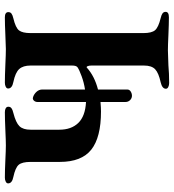

<svg xmlns="http://www.w3.org/2000/svg" viewBox="16 -710 698 769"><g transform="rotate(-90 364.5 -325.0)"><path d="M702 -10Q702 3 680 3Q655 3 609 1Q567 -1 548 -1Q530 -1 488 1Q455 4 417 4Q408 4 401 0.5Q394 -3 394 -9Q394 -24 420 -30Q457 -38 472 -52Q487 -66 487 -97V-307Q487 -317 484.5 -322.5Q482 -328 479 -326Q445 -295 391 -281V-164Q391 -155 383 -150Q375 -145 366 -145Q356 -145 348.5 -152.5Q341 -160 341 -171V-271Q317 -269 303 -269Q199 -269 150 -308Q101 -347 101 -434V-551Q101 -585 89.5 -598.5Q78 -612 41 -620Q15 -625 15 -641Q15 -647 22 -650.5Q29 -654 38 -654Q65 -654 109 -652Q149 -650 167 -650Q186 -650 228 -652Q274 -654 300 -654Q310 -654 316 -650.5Q322 -647 322 -640Q322 -632 316 -627.5Q310 -623 297 -620Q258 -610 244 -595.5Q230 -581 230 -551V-436Q230 -388 257 -360Q284 -332 341 -329V-523Q341 -531 345.5 -536.5Q350 -542 356 -542L361 -541Q373 -537 382 -527Q391 -517 391 -504V-333Q418 -337 444 -346.5Q470 -356 480 -363Q487 -368 487 -385V-551Q487 -581 473 -596.5Q459 -612 421 -620Q395 -625 395 -641Q395 -647 402 -650.5Q409 -654 418 -654Q445 -654 491 -652Q533 -650 553 -650Q569 -650 609 -652Q653 -654 680 -654Q701 -654 701 -640Q701 -632 695 -627.5Q689 -623 676 -620Q638 -611 627.5 -597Q617 -583 617 -551V-99Q617 -66 628.5 -52.5Q640 -39 677 -30Q690 -27 696 -22.5Q702 -18 702 -10Z"/></g></svg>

Font: EB Garamond SemiBold
Style: Regular
Weight: 600
Designer: Georg Duffner and Octavio Pardo
Foundry: Georg Duffner
Version: Version 1.000